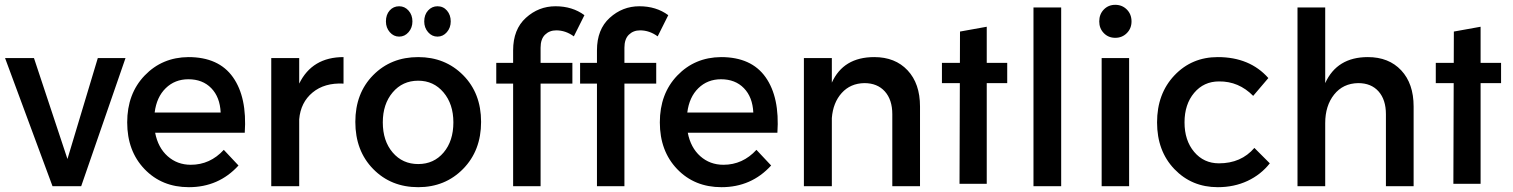

<svg xmlns="http://www.w3.org/2000/svg" viewBox="-20 -773 6279 797"><path d="M1 -532H121L260 -113L386 -532H501L317 0H198Z M762 -536Q888 -536 947 -452.5Q1006 -369 996 -222H624Q636 -160 676 -124.5Q716 -89 772 -89Q852 -89 909 -151L970 -86Q888 4 764 4Q652 4 580 -71Q508 -146 508 -265Q508 -384 580.5 -459.5Q653 -535 762 -536ZM622 -306H896Q893 -370 857 -407Q821 -444 762 -444Q706 -444 668 -407Q630 -370 622 -306Z M1222 -426Q1276 -536 1406 -536V-426Q1327 -430 1277.5 -389Q1228 -348 1222 -278V0H1106V-532H1222Z M1637 -747Q1660 -747 1676 -729Q1692 -711 1692 -684Q1692 -658 1676 -639.5Q1660 -621 1637 -621Q1614 -621 1598 -639.5Q1582 -658 1582 -684Q1582 -712 1597.5 -729.5Q1613 -747 1637 -747ZM1796 -747Q1820 -747 1835.5 -729Q1851 -711 1851 -684Q1851 -658 1835 -639.5Q1819 -621 1796 -621Q1773 -621 1757 -639.5Q1741 -658 1741 -684Q1741 -712 1757 -729.5Q1773 -747 1796 -747ZM1716 -536Q1828 -536 1902.5 -461Q1977 -386 1977 -267Q1977 -148 1902.5 -72Q1828 4 1716 4Q1603 4 1529 -71.5Q1455 -147 1455 -267Q1455 -386 1529 -461Q1603 -536 1716 -536ZM1716 -438Q1651 -438 1610 -389.5Q1569 -341 1569 -265Q1569 -188 1610 -140Q1651 -92 1716 -92Q1781 -92 1821.5 -140Q1862 -188 1862 -265Q1862 -341 1821 -389.5Q1780 -438 1716 -438Z M2289 -647Q2261 -647 2242.5 -629Q2224 -611 2224 -575V-512H2356V-426H2224V0H2110V-426H2040V-512H2110V-564Q2110 -651 2163 -699Q2216 -747 2286 -747Q2356 -747 2406 -710L2362 -622Q2328 -647 2289 -647Z M2637 -647Q2609 -647 2590.5 -629Q2572 -611 2572 -575V-512H2704V-426H2572V0H2458V-426H2388V-512H2458V-564Q2458 -651 2511 -699Q2564 -747 2634 -747Q2704 -747 2754 -710L2710 -622Q2676 -647 2637 -647Z M2973 -536Q3099 -536 3158 -452.5Q3217 -369 3207 -222H2835Q2847 -160 2887 -124.5Q2927 -89 2983 -89Q3063 -89 3120 -151L3181 -86Q3099 4 2975 4Q2863 4 2791 -71Q2719 -146 2719 -265Q2719 -384 2791.5 -459.5Q2864 -535 2973 -536ZM2833 -306H3107Q3104 -370 3068 -407Q3032 -444 2973 -444Q2917 -444 2879 -407Q2841 -370 2833 -306Z M3609 -536Q3696 -536 3747.5 -481Q3799 -426 3799 -331V0H3684V-299Q3684 -359 3653 -393.5Q3622 -428 3568 -428Q3510 -427 3474 -387Q3438 -347 3433 -283V0H3317V-532H3433V-430Q3481 -536 3609 -536Z M4076 -173V-10H3963L4029 -100ZM3965 -514H4075V-434H3965ZM3890 -512H4161V-428H3890ZM3965 -642 4076 -662V-10H3963ZM3964 -10 4076 -173V-10ZM4017 -39 4051 -31Q4033 -21 4033 -22Q4033 -22 4034 -24Q4037 -38 4017 -39ZM4079 -658Z M4270 -742H4385V0H4270Z M4677 -684Q4677 -655 4657.5 -635.5Q4638 -616 4609.5 -616Q4581 -616 4562 -635.5Q4543 -655 4543 -684Q4543 -714 4562 -733.5Q4581 -753 4609.5 -753Q4638 -753 4657.5 -733.5Q4677 -714 4677 -684ZM4553 -532H4667V0H4553Z M5182 -375Q5122 -436 5040 -435Q4977 -435 4937 -387.5Q4897 -340 4897 -265Q4897 -190 4937 -142.5Q4977 -95 5040 -95Q5132 -95 5187 -159L5251 -95Q5214 -48 5158.5 -22Q5103 4 5035 4Q4927 4 4855 -71Q4783 -146 4783 -265Q4783 -384 4855 -460Q4927 -536 5035 -536Q5168 -536 5245 -449Z M5658 -536Q5745 -536 5796.5 -481Q5848 -426 5848 -331V0H5733V-299Q5733 -359 5702.5 -393.5Q5672 -428 5618 -428Q5555 -427 5518 -380.5Q5481 -334 5481 -262V0H5366V-742H5481V-428Q5530 -536 5658 -536Z M6126 -173V-10H6013L6079 -100ZM6015 -514H6125V-434H6015ZM5940 -512H6211V-428H5940ZM6015 -642 6126 -662V-10H6013ZM6014 -10 6126 -173V-10ZM6067 -39 6101 -31Q6083 -21 6083 -22Q6083 -22 6084 -24Q6087 -38 6067 -39ZM6129 -658Z"/></svg>

Font: Steamflix Grotesk
Style: Regular
Weight: 400
Designer: Julieta Ulanovsky
Foundry: Julieta Ulanovsky
Version: Version 4.000;PS 004.000;hotconv 1.0.88;makeotf.lib2.5.64775